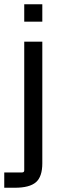

<svg xmlns="http://www.w3.org/2000/svg" viewBox="-52 -686 276 903"><path d="M147 -584H62V-666H147ZM52 125Q62 125 62 115V-490H147V82Q147 145 117 171Q87 197 18 197H-32V125Z"/></svg>

Font: Gemunu Libre ExtraLight Medium
Style: Regular
Weight: 500
Version: Version 1.100